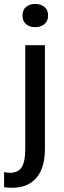

<svg xmlns="http://www.w3.org/2000/svg" viewBox="-49 -728 319 952"><path d="M189.5 -651.1Q189.5 -623 171.1 -608.2Q152.8 -593.3 125.5 -593.3Q98.1 -593.3 80.3 -608.2Q62.5 -623 62.5 -651.1Q62.5 -679.2 80.3 -693.8Q98.1 -708.5 125.5 -708.5Q152.8 -708.5 171.1 -693.8Q189.5 -679.2 189.5 -651.1ZM76.2 -503.9H173.8V9.8Q173.8 142.1 90.8 186Q58.1 203.1 6.3 203.1Q-2 203.1 -10.7 202.1L-28.8 200.2V125Q-15.6 128.9 1 128.9Q17.6 128.9 32.5 123Q47.4 117.2 57.1 103.5Q76.2 76.2 76.2 9.3Z"/></svg>

Font: Inder
Style: Regular
Weight: 400
Designer: Irina Smirnova
Foundry: Irina Smirnova
Version: Version 1.001